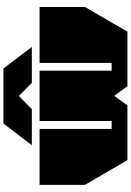

<svg xmlns="http://www.w3.org/2000/svg" viewBox="162 -940 778 1143"><g transform="rotate(-90 551.5 -369.0)"><path d="M258 -569 387 -738H715L843 -569H629L551 -646L473 -569ZM169 0 22 -253V-523H355V-94H402V-523H702V-94H748V-523H1081V-253L934 0H609L552 -79L495 0Z"/></g></svg>

Font: Tomorrow Black
Style: Regular
Weight: 900
Designer: Tony de Marco, Monica Rizzolli
Foundry: Just in Type
Version: Version 2.002